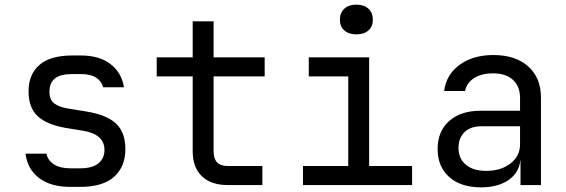

<svg xmlns="http://www.w3.org/2000/svg" viewBox="-20 -797 2440 827"><path d="M283 8Q198 8 148 -30.5Q98 -69 90 -135H180Q186 -106 212.5 -89Q239 -72 283 -72H325Q378 -72 404 -93.5Q430 -115 430 -151Q430 -219 337 -234L263 -246Q182 -260 142.5 -296.5Q103 -333 103 -403Q103 -477 150 -517.5Q197 -558 291 -558H329Q408 -558 456 -521Q504 -484 514 -421H424Q418 -447 394 -462.5Q370 -478 329 -478H291Q240 -478 216.5 -459Q193 -440 193 -402Q193 -368 213 -352Q233 -336 276 -329L350 -317Q439 -303 479.5 -265Q520 -227 520 -155Q520 -79 471.5 -35.5Q423 8 325 8Z M960 0Q889 0 849.5 -38Q810 -76 810 -145V-468H655V-550H810V-705H900V-550H1120V-468H900V-145Q900 -82 960 -82H1110V0Z M1285 0V-82H1480V-468H1310V-550H1570V-82H1755V0ZM1515 -649Q1482 -649 1463 -666Q1444 -683 1444 -712Q1444 -742 1463 -759.5Q1482 -777 1515 -777Q1548 -777 1567 -759.5Q1586 -742 1586 -712Q1586 -683 1567 -666Q1548 -649 1515 -649Z M2052 10Q1965 10 1915 -34.5Q1865 -79 1865 -155Q1865 -232 1915 -276Q1965 -320 2050 -320H2220V-375Q2220 -425 2189.5 -453Q2159 -481 2103 -481Q2054 -481 2022 -460.5Q1990 -440 1983 -405H1893Q1902 -476 1960 -518Q2018 -560 2105 -560Q2200 -560 2255 -511Q2310 -462 2310 -378V0H2222V-105H2221Q2215 -52 2169.5 -21Q2124 10 2052 10ZM2074 -61Q2138 -61 2179 -93Q2220 -125 2220 -175V-253H2052Q2007 -253 1981 -228Q1955 -203 1955 -160Q1955 -114 1986.5 -87.5Q2018 -61 2074 -61Z"/></svg>

Font: Liga JetBrainsMono Nerd Font
Style: Regular
Weight: 400
Designer: Philipp Nurullin, Konstantin Bulenkov
Foundry: JetBrains
Version: Version 2.225; ttfautohint (v1.8.3)